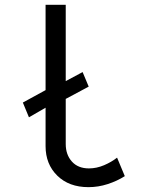

<svg xmlns="http://www.w3.org/2000/svg" viewBox="-20 -772 602 800"><path d="M100.6 -283.2 75.2 -344.7 169.9 -396.5V-752H253.9V-434.1L324.2 -471.7L349.6 -411.1L253.9 -359.9V-171.9Q253.9 -127.4 279.5 -98.9Q305.2 -70.3 350.6 -70.3Q382.3 -70.3 413.8 -83.7Q445.3 -97.2 467.8 -115.2L500 -38.1Q467.8 -17.6 428.5 -4.9Q389.2 7.8 348.6 7.8Q267.6 7.8 218.8 -40Q169.9 -87.9 169.9 -163.1V-323.2Z"/></svg>

Font: Reddit Mono
Style: Regular
Weight: 400
Monospace: yes
Designer: Stephen Hutchings
Foundry: Reddit
Version: Version 1.014; ttfautohint (v1.8.4.7-5d5b)